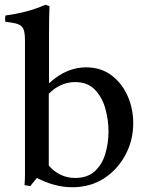

<svg xmlns="http://www.w3.org/2000/svg" viewBox="-20 -775 620 807"><path d="M284 12Q246 12 209 2Q172 -8 135 -27Q128 -18 121 -10Q114 -2 108 7Q101 6 94.5 5Q88 4 83 3Q85 -15 85 -44.5Q85 -74 85 -114V-605Q85 -636 79 -651.5Q73 -667 55.5 -673.5Q38 -680 3 -683Q0 -696 3 -710Q43 -715 85 -725.5Q127 -736 171 -755L188 -749Q187 -727 186.5 -699Q186 -671 186 -638V-425Q227 -462 265.5 -477Q304 -492 341 -492Q404 -492 448.5 -458.5Q493 -425 516.5 -371.5Q540 -318 540 -257Q540 -186 507.5 -124.5Q475 -63 417.5 -25.5Q360 12 284 12ZM185 -381V-79Q231 -27 296 -27Q347 -27 378 -55Q409 -83 422.5 -128Q436 -173 436 -223Q436 -272 422.5 -319.5Q409 -367 378.5 -398.5Q348 -430 295 -430Q266 -430 238 -418Q210 -406 185 -381Z"/></svg>

Font: Tiro Telugu
Style: Regular
Weight: 400
Designer: Telugu: John Hudson & Fiona Ross. Latin: John Hudson.
Foundry: Tiro Typeworks Ltd.
Version: Version 1.52